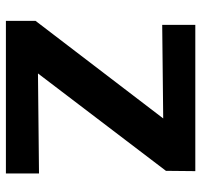

<svg xmlns="http://www.w3.org/2000/svg" viewBox="-36 -662 698 667"><g transform="rotate(90 313.5 -329.0)"><path d="M53 0V-103L468 -646L534 -548L67 -543V-658H575L574 -556L160 -12L101 -110L583 -115V0Z"/></g></svg>

Font: Ysabeau SC ExtraBold
Style: Regular
Weight: 800
Designer: Christian Thalmann (Catharsis Fonts)
Version: Version 2.001;gftools[0.9.30]; featfreeze: smcp